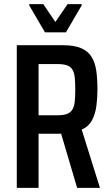

<svg xmlns="http://www.w3.org/2000/svg" viewBox="-20 -906 533 926"><path d="M61 0V-688H283Q338 -688 371.5 -673.5Q405 -659 422 -631Q439 -603 444.5 -563.5Q450 -524 450 -474Q450 -435 445 -396Q440 -357 424 -326.5Q408 -296 374 -281L462 0H352L271 -274L302 -265Q296 -263 286.5 -262Q277 -261 268 -261H166V0ZM166 -350H256Q286 -350 303 -356.5Q320 -363 329 -377.5Q338 -392 340.5 -416Q343 -440 343 -474Q343 -509 340.5 -532.5Q338 -556 329.5 -570Q321 -584 304 -590.5Q287 -597 257 -597H166ZM197 -750 121 -880V-886H189L247 -800L306 -886H374V-880L298 -750Z"/></svg>

Font: Saira Condensed SemiBold
Style: Regular
Weight: 600
Width: 3
Designer: Hector Gatti with collaboration of the Omnibus-Type team
Foundry: Omnibus-Type
Version: Version 1.100